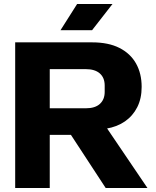

<svg xmlns="http://www.w3.org/2000/svg" viewBox="-20 -941 783 961"><path d="M56 0V-729H441Q523 -729 578 -701Q633 -673 661 -623Q689 -573 689 -506Q689 -448 667 -404.5Q645 -361 605.5 -333.5Q566 -306 511 -297L505 -298L508 -310L718 0H509L335 -266H213V-399H409Q456 -399 480 -421Q504 -443 504 -481V-513Q504 -552 479.5 -573.5Q455 -595 409 -595H229V0ZM283 -790 366 -921H543L441 -790Z"/></svg>

Font: Hubot Sans
Style: Bold
Weight: 700
Designer: Deni Anggara
Foundry: GitHub, Inc., Subsidiary of Microsoft Corporation
Version: Version 2.000